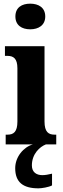

<svg xmlns="http://www.w3.org/2000/svg" viewBox="-20 -788 343 1048"><path d="M145 -628C190 -628 227 -650 227 -698C227 -747 190 -768 145 -768C99 -768 64 -747 64 -698C64 -650 99 -628 145 -628ZM11 0H160C109 14 63 68 63 130C63 206 105 240 190 240C207 240 246 234 264 224V160C244 165 226 168 211 168C179 168 154 152 154 115C154 52 197 13 231 0H287V-53H278C245 -53 223 -67 223 -125V-536H7V-483H21C53 -483 75 -469 75 -415V-125C75 -68 54 -53 21 -53H11Z"/></svg>

Font: Noto Serif Devanagari ExtraCondensed ExtraBold
Style: Regular
Weight: 800
Width: 2
Designer: Universal Thirst, Indian Type Foundry and the Monotype Design Team
Foundry: Monotype Imaging Inc.
Version: Version 2.004